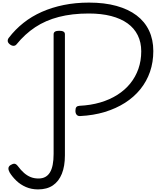

<svg xmlns="http://www.w3.org/2000/svg" viewBox="-20 -1440 1259 1479"><path d="M597 -546Q580 -545 570.5 -556Q561 -567 561 -586Q561 -607 568.5 -615.5Q576 -624 592 -625Q678 -629 751.5 -650.5Q825 -672 883.5 -709Q942 -746 983 -796.5Q1024 -847 1046 -909.5Q1068 -972 1068 -1045Q1068 -1114 1041 -1168.5Q1014 -1223 962.5 -1260Q911 -1297 836 -1316.5Q761 -1336 664 -1336Q535 -1336 433 -1309.5Q331 -1283 251.5 -1230.5Q172 -1178 107 -1098Q98 -1087 84 -1087Q70 -1087 55 -1099Q40 -1111 39.5 -1124.5Q39 -1138 48 -1149Q97 -1213 160.5 -1263.5Q224 -1314 302 -1348.5Q380 -1383 471 -1401.5Q562 -1420 666 -1420Q785 -1420 877 -1394.5Q969 -1369 1032 -1321.5Q1095 -1274 1128 -1204.5Q1161 -1135 1161 -1047Q1161 -961 1135.5 -887Q1110 -813 1061 -752.5Q1012 -692 943 -648Q874 -604 787 -577.5Q700 -551 597 -546ZM273 19Q222 19 179.5 0.5Q137 -18 105.5 -48.5Q74 -79 54 -112Q44 -130 45 -144.5Q46 -159 62 -169Q80 -180 92.5 -178.5Q105 -177 118 -160Q141 -129 165 -108Q189 -87 216 -76Q243 -65 277 -65Q336 -65 364.5 -111.5Q393 -158 393 -254V-1176Q393 -1190 404 -1196.5Q415 -1203 436 -1203Q458 -1203 469 -1196.5Q480 -1190 480 -1176V-243Q480 -160 456.5 -101.5Q433 -43 387.5 -12Q342 19 273 19Z"/></svg>

Font: Playwrite BE WAL
Style: Regular
Weight: 400
Designer: Veronika Burian, José Scaglione
Foundry: TypeTogether
Version: Version 1.002